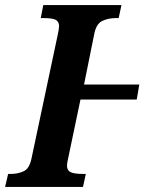

<svg xmlns="http://www.w3.org/2000/svg" viewBox="-41 -734 579 754"><path d="M-21 0 -9 -51H2Q29 -51 52 -61.5Q75 -72 83 -113L185 -594Q191 -621 191 -631Q191 -649 178 -656Q165 -663 130 -663H119L129 -714H436L425 -663H414Q385 -663 361 -652Q337 -641 329 -600L289 -402H506L496 -343H275L227 -114Q225 -105 223.5 -97Q222 -89 222 -84Q222 -65 236 -58Q250 -51 285 -51H296L285 0Z"/></svg>

Font: Noto Serif Condensed
Style: Bold Italic
Weight: 700
Width: 3
Italic angle: -12°
Designer: Monotype Design Team
Foundry: Monotype Imaging Inc.
Version: Version 2.014